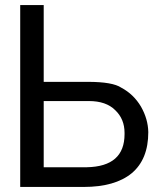

<svg xmlns="http://www.w3.org/2000/svg" viewBox="-20 -740 656 760"><path d="M153 -720H60V0H311Q435 0 501 -54Q567 -109 567 -217Q566 -269 538 -318Q509 -367 460 -393Q426 -416 328 -416H153ZM153 -78V-340H332Q400 -340 436 -304Q473 -269 473 -214V-209Q473 -81 324 -78Z"/></svg>

Font: Sawarabi Gothic
Style: Regular
Weight: 400
Designer: mshio (mshio@users.sourceforge.jp)
Version: Version 20141215